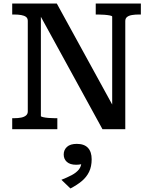

<svg xmlns="http://www.w3.org/2000/svg" viewBox="-20 -730 857 1085"><path d="M49 0V-62H59Q82 -62 99.5 -65.5Q117 -69 127 -77.5Q137 -86 137 -100V-612Q137 -627 127 -634.5Q117 -642 99.5 -645Q82 -648 59 -648H49V-710H301L629 -112L614 -111V-636Q614 -640 601.5 -642.5Q589 -645 571 -646.5Q553 -648 535 -648H521V-710H776V-648H765Q743 -648 725.5 -645Q708 -642 698 -634Q688 -626 688 -611V0H559L193 -668L211 -667V-74Q211 -71 223.5 -68Q236 -65 254.5 -63.5Q273 -62 290 -62H304V0ZM378 335 327 286Q360 273 385.5 259.5Q411 246 425.5 228Q440 210 440 185L455 192Q446 197 434 199Q422 201 410 201Q376 201 358 185Q340 169 340 143Q340 117 358.5 100Q377 83 414 83Q456 83 477 105.5Q498 128 498 170Q498 211 483.5 241Q469 271 442 293.5Q415 316 378 335Z"/></svg>

Font: Roboto Serif Medium
Style: Regular
Weight: 500
Designer: Greg Gazdowicz
Foundry: Commercial Type
Version: Version 1.008